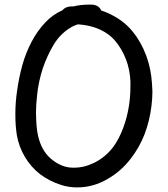

<svg xmlns="http://www.w3.org/2000/svg" viewBox="-20 -816 730 836"><path d="M141.6 -402.3Q136.7 -361.3 136.7 -322.3Q137.7 -307.6 137.7 -293Q139.6 -241.2 150.4 -207Q168 -149.4 210 -118.2Q230.5 -102.5 252.4 -94.2Q274.4 -85.9 297.9 -85.9H302.7Q347.7 -85.9 392.6 -108.4Q440.4 -132.8 473.6 -176.8Q499 -211.9 516.6 -259.3Q534.2 -306.6 542 -358.4Q547.9 -398.4 547.9 -439.5V-460.9Q545.9 -512.7 528.3 -558.1Q510.7 -603.5 481.4 -638.2Q452.1 -672.9 403.3 -692.4Q366.2 -707 319.3 -710Q299.8 -704.1 283.2 -693.4Q240.2 -666 212.9 -620.1Q185.5 -574.2 166 -517.6Q147.5 -460 141.6 -402.3ZM419.9 -770.5Q425.8 -768.6 431.6 -766.6Q495.1 -742.2 537.1 -701.2Q578.1 -660.2 604.5 -603Q630.9 -545.9 638.7 -483.4Q642.6 -451.2 643.6 -418.9Q643.6 -387.7 639.6 -355.5Q631.8 -290 609.4 -231.4Q586.9 -172.9 546.9 -122.1Q506.8 -71.3 454.1 -40Q403.3 -8.8 347.7 -2Q332 0 315.4 0Q277.3 0 243.2 -11.7Q195.3 -27.3 154.3 -57.6Q114.3 -88.9 88.4 -132.8Q62.5 -176.8 53.7 -225.6Q46.9 -266.6 46.9 -316.4V-323.2Q46.9 -370.1 54.7 -422.9Q62.5 -478.5 77.1 -531.7Q91.8 -585 117.7 -634.3Q143.6 -683.6 178.7 -719.7Q209 -752 252 -771.5Q264.6 -787.1 290 -788.1H299.8Q331.1 -795.9 366.2 -795.9H378.9Q407.2 -794.9 418.9 -774.4Q418.9 -772.5 419.9 -770.5Z"/></svg>

Font: sage sans
Style: Regular
Weight: 400
Version: Version 001.032